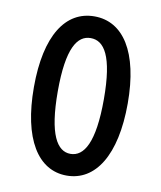

<svg xmlns="http://www.w3.org/2000/svg" viewBox="-77 -710 658 784"><g transform="rotate(10 252.5 -318.0)"><path d="M252 12C371 12 447 -106 447 -321C447 -535 371 -648 252 -648C133 -648 58 -536 58 -321C58 -106 133 12 252 12ZM252 -78C197 -78 157 -141 157 -321C157 -501 197 -558 252 -558C308 -558 348 -501 348 -321C348 -141 308 -78 252 -78Z"/></g></svg>

Font: Falling Sky
Style: Condensed
Weight: 400
Designer: Paul D. Hunt
Foundry: Adobe Systems Incorporated
Version: Version 1.02